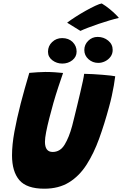

<svg xmlns="http://www.w3.org/2000/svg" viewBox="-20 -1100 722 1134"><path d="M241.5 14.5Q137.5 14.5 94.2 -36.2Q51 -87 51 -182.5Q51 -245 65 -321.5Q79 -398 102.5 -489.5Q113.5 -532 126.2 -577Q139 -622 153 -669.5Q176.5 -671.5 201.5 -673.2Q226.5 -675 248 -675Q276 -675 303.2 -673.2Q330.5 -671.5 352.5 -669Q340 -633 324.5 -586.2Q309 -539.5 295 -490.5Q282 -444.5 270.8 -400.2Q259.5 -356 252.5 -320Q245.5 -284 245.5 -262.5Q245.5 -202.5 291 -202.5Q335.5 -202.5 361.8 -245.8Q388 -289 406 -356Q411 -375.5 419 -407.8Q427 -440 436.2 -478.2Q445.5 -516.5 454.2 -553.8Q463 -591 469.2 -620.2Q475.5 -649.5 477 -664Q499.5 -664 528.5 -662.2Q557.5 -660.5 586 -658.2Q614.5 -656 635 -653.5Q655.5 -651 660.5 -649.5Q657.5 -623.5 652.2 -594Q647 -564.5 640.2 -533.2Q633.5 -502 624.5 -470Q597.5 -369.5 565.8 -281.8Q534 -194 491.2 -127.2Q448.5 -60.5 387.8 -23Q327 14.5 241.5 14.5ZM348 -724.5Q315 -724.5 289.2 -744Q263.5 -763.5 263.5 -794.5Q263.5 -828.5 288 -851.8Q312.5 -875 347 -875Q385.5 -875 409 -851.8Q432.5 -828.5 432.5 -795.5Q432.5 -764.5 407.5 -744.5Q382.5 -724.5 348 -724.5ZM560.5 -728.5Q527 -728.5 502.5 -750.5Q478 -772.5 478 -804.5Q478 -836.5 501.2 -859.2Q524.5 -882 556.5 -882Q592.5 -882 619 -860.2Q645.5 -838.5 645.5 -805Q645.5 -782 632.8 -764.8Q620 -747.5 600.5 -738Q581 -728.5 560.5 -728.5ZM581 -1079.5Q606 -1064.5 627.8 -1046.5Q649.5 -1028.5 664 -1014Q678.5 -999.5 682 -994Q659.5 -989 627.2 -979.5Q595 -970 561.2 -958.5Q527.5 -947 499 -936Q470.5 -925 455 -917.5L376.5 -966Q396.5 -981.5 425.8 -1000.2Q455 -1019 486.2 -1036.5Q517.5 -1054 543.2 -1066Q569 -1078 581 -1079.5Z"/></svg>

Font: Grandstander Thin ExtraBold
Style: Italic
Weight: 800
Italic angle: -15°
Version: Version 1.200